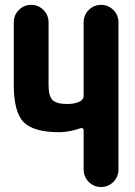

<svg xmlns="http://www.w3.org/2000/svg" viewBox="-20 -750 540 770"><path d="M455.1 -660.2V-70.3Q455.1 -41 434.6 -20.5Q414.1 0 385.3 0Q356.4 0 335.9 -20.5Q315.4 -41 315.4 -70.3V-228.5Q315.4 -232.4 312 -234.9Q308.6 -237.3 304.7 -236.3Q260.7 -220.7 219.7 -219.7Q114.3 -219.7 74.7 -260.3Q35.2 -300.8 35.2 -410.2V-660.2Q35.2 -689.5 55.7 -710Q76.2 -730.5 105 -730.5Q133.8 -730.5 154.3 -710Q174.8 -689.5 174.8 -660.2V-408.2Q174.8 -364.3 190.9 -348.6Q207 -333 250 -333Q285.2 -333 304.7 -345.7Q314.5 -352.5 315.4 -364.3V-660.2Q315.4 -689.5 335.9 -710Q356.4 -730.5 385.3 -730.5Q414.1 -730.5 434.6 -710Q455.1 -689.5 455.1 -660.2Z"/></svg>

Font: Rounded-X Mgen+ 1mn bold
Style: Bold
Weight: 700
Designer: [Source Han Sans]
Ryoko NISHIZUKA  (kana & ideographs); Paul D. Hunt (Latin, Greek & Cyrillic); Wenlong ZHANG  (bopomofo
Version: Version 1.059.20150602